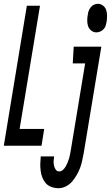

<svg xmlns="http://www.w3.org/2000/svg" viewBox="-43 -765 582 1008"><path d="M463 -595Q448 -595 436 -604.5Q424 -614 419.5 -627.5Q415 -641 415 -657Q415 -673 418 -688Q419 -699 423 -709Q427 -719 434 -727.5Q441 -736 451 -740.5Q461 -745 471 -745Q486 -745 498 -735.5Q510 -726 514.5 -712.5Q519 -699 519 -683Q519 -667 517 -652Q515 -641 512 -631Q509 -621 501.5 -612.5Q494 -604 483.5 -599.5Q473 -595 463 -595ZM-23 0 98 -735H167L60 -88H189L175 0ZM264 223Q245 223 227 216.5Q209 210 197.5 197Q186 184 179.5 167.5Q173 151 170.5 132Q168 113 168.5 94.5Q169 76 171 56H241Q239 69 238.5 81Q238 93 240.5 104.5Q243 116 249.5 125.5Q256 135 268 135Q279 135 288 126.5Q297 118 302.5 108Q308 98 312.5 87Q317 76 320 65.5Q323 55 325 44Q327 33 329 22L404 -432H339L344 -520H489L397 36Q393 56 389 76Q385 96 378 115Q371 134 360.5 152.5Q350 171 336 187.5Q322 204 303 213.5Q284 223 264 223Z"/></svg>

Font: Iosevka SS18 Semibold
Style: Italic
Weight: 600
Italic angle: -9°
Monospace: yes
Designer: Belleve Invis
Foundry: Belleve Invis
Version: Version 25.1.1; ttfautohint (v1.8.4)